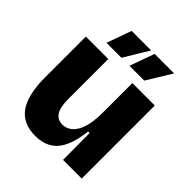

<svg xmlns="http://www.w3.org/2000/svg" viewBox="-201 -841 981 981"><g transform="rotate(45 290.0 -350.0)"><path d="M213 14Q124 14 81 -47Q38 -108 38 -234V-528H200V-241Q200 -179 218 -152Q236 -125 271 -125Q294 -125 313 -137Q332 -149 346 -173Q360 -197 367 -232.5Q374 -268 374 -315V-528H536V-231V0H401L400 -193H389Q381 -121 359.5 -75Q338 -29 301.5 -7.5Q265 14 213 14ZM243 -580H135L183 -714H324ZM408 -580H301L349 -714H490Z"/></g></svg>

Font: Bricolage Grotesque 72pt ExtraBold
Style: Regular
Weight: 800
Designer: Mathieu Triay
Foundry: Atelier Triay
Version: Version 1.001;gftools[0.9.33.dev8+g029e19f]